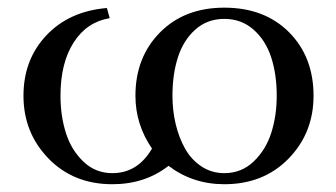

<svg xmlns="http://www.w3.org/2000/svg" viewBox="-20 -472 873 499"><path d="M41 -223.1Q41 -316.9 100.3 -379.9Q159.7 -442.9 257.8 -451.2L265.1 -424.8Q205.6 -415 171.4 -361.6Q137.2 -308.1 137.2 -223.1Q137.2 -171.4 151.1 -127Q165 -82.5 196.5 -52.2Q228 -22 272 -22Q337.9 -22 375 -85.9Q332 -148.4 332 -223.1Q332 -323.2 395.8 -387.7Q459.5 -452.1 563 -452.1Q667.5 -452.1 731.2 -388.2Q794.9 -324.2 794.9 -223.1Q794.9 -126.5 730 -59.8Q665 6.8 563 6.8Q481 6.8 418 -41Q356.9 6.8 272 6.8Q170.9 6.8 106 -60.1Q41 -127 41 -223.1ZM428.2 -223.1Q428.2 -185.1 436.5 -149.9Q444.8 -114.7 460.9 -85.9Q477.1 -57.1 503.4 -39.6Q529.8 -22 563 -22Q607.4 -22 639.2 -52.2Q670.9 -82.5 685.1 -127Q699.2 -171.4 699.2 -223.1Q699.2 -278.8 684.8 -323Q670.4 -367.2 638.9 -395Q607.4 -422.9 563 -422.9Q518.6 -422.9 487.5 -395Q456.5 -367.2 442.4 -323Q428.2 -278.8 428.2 -223.1Z"/></svg>

Font: Dihjauti S
Style: Bold
Weight: 700
Designer: T. Christopher White
Version: Version 3.0.0